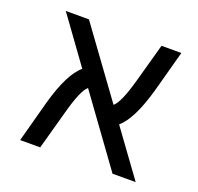

<svg xmlns="http://www.w3.org/2000/svg" viewBox="-99 -630 761 738"><g transform="rotate(20 282.0 -261.0)"><path d="M527.3 2H432.6L231.4 -275.4Q207 -254.9 180.7 -157.2L136.7 2H54.7L100.6 -168Q136.7 -296.9 185.5 -336.9L49.8 -524.4H144.5L345.7 -248Q370.1 -267.6 397.5 -366.2L441.4 -524.4H522.5L476.6 -355.5Q440.4 -226.6 391.6 -184.6Z"/></g></svg>

Font: irohakakuC Regular
Style: Regular
Weight: 400
Designer: [Source Han Sans]
Ryoko NISHIZUKA Ë•øÂ°öÊ∂ºÂ≠ê (kana & ideographs); Paul D. Hunt (Latin, Greek & Cyrillic); Wenlong ZHAN
Version: Version 1.001.20160904